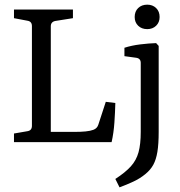

<svg xmlns="http://www.w3.org/2000/svg" viewBox="-20 -610 774 824"><path d="M434 -173 475 -168Q474 -129 471 -84.5Q468 -40 459 0H40V-37L98 -47Q117 -50 117 -70V-498Q117 -518 98 -521L40 -532V-569H293V-532L217 -520Q198 -516 198 -497V-44H301Q327 -44 347.5 -46Q368 -48 381 -53Q397 -59 402 -75ZM661 -413V-44Q661 8 655.5 41.5Q650 75 638 97Q626 119 604 137Q581 156 552 169.5Q523 183 493 194L475 158Q518 130 541.5 104Q565 78 574.5 43.5Q584 9 584 -44V-340Q584 -359 565 -362L514 -369V-405Q545 -415 582 -419.5Q619 -424 650 -425ZM665 -537Q665 -514 650 -499.5Q635 -485 612 -485Q588 -485 573 -499.5Q558 -514 558 -537Q558 -561 573 -575.5Q588 -590 612 -590Q635 -590 650 -575.5Q665 -561 665 -537Z"/></svg>

Font: Rasa
Style: Regular
Weight: 400
Designer: Anna Giedrys (Yrsa+Rasa design), David Brezina (Yrsa art-direction, Rasa art-direction, design)
Foundry: Rosetta Type Foundry
Version: Version 2.004